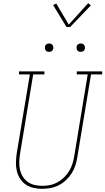

<svg xmlns="http://www.w3.org/2000/svg" viewBox="-20 -1187 667 1215"><path d="M246 8Q218 8 190.5 1.5Q163 -5 141.5 -20Q120 -35 106 -58Q92 -81 86 -107Q80 -133 81 -161.5Q82 -190 86 -218L169 -716H100V-735H261V-716H190L107 -215Q103 -190 102 -164.5Q101 -139 106 -115.5Q111 -92 123 -71.5Q135 -51 154 -37Q173 -23 197 -17Q221 -11 246 -11Q270 -11 294.5 -15.5Q319 -20 341.5 -32Q364 -44 383 -62Q402 -80 415.5 -101.5Q429 -123 437 -146.5Q445 -170 449 -194L535 -716H466V-735H627V-716H556L469 -191Q465 -165 456.5 -139Q448 -113 433 -89.5Q418 -66 397 -46.5Q376 -27 351 -14.5Q326 -2 299 3Q272 8 246 8ZM491 -859Q484 -859 478.5 -861Q473 -863 469.5 -868Q466 -873 465 -879Q464 -885 465 -891Q465 -896 467.5 -900Q470 -904 473.5 -906.5Q477 -909 481.5 -910.5Q486 -912 491 -912Q497 -912 503 -909.5Q509 -907 512.5 -902Q516 -897 517 -891Q518 -885 517 -879Q516 -874 513.5 -870Q511 -866 507.5 -863.5Q504 -861 499.5 -860Q495 -859 491 -859ZM291 -859Q284 -859 278.5 -861Q273 -863 269.5 -868Q266 -873 265 -879Q264 -885 265 -891Q265 -896 267.5 -900Q270 -904 273.5 -906.5Q277 -909 281.5 -910.5Q286 -912 291 -912Q297 -912 303 -909.5Q309 -907 312.5 -902Q316 -897 317 -891Q318 -885 317 -879Q316 -874 313.5 -870Q311 -866 307.5 -863.5Q304 -861 299.5 -860Q295 -859 291 -859ZM401 -1016 316 -1155 336 -1165 415 -1031 538 -1167 555 -1153 424 -1016Z"/></svg>

Font: Iosevka Etoile Thin Oblique
Style: Regular
Weight: 100
Italic angle: -9°
Designer: Belleve Invis
Foundry: Belleve Invis
Version: Version 15.5.2; ttfautohint (v1.8.4)